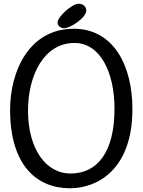

<svg xmlns="http://www.w3.org/2000/svg" viewBox="-20 -992 764 1028"><path d="M442 -936C442 -953 428 -972 401 -972C364 -972 288 -900 288 -872C288 -856 302 -841 323 -841C357 -841 442 -897 442 -936ZM130 -400C130 -590 216 -762 379 -762C517 -762 593 -604 593 -410C593 -182 505 -63 357 -63C226 -63 130 -194 130 -400ZM34 -404C34 -110 174 16 355 16C499 16 689 -82 689 -408C689 -639 589 -838 375 -838C134 -838 34 -608 34 -404Z"/></svg>

Font: Life Savers
Style: ExtraBold
Weight: 800
Designer: Pablo Impallari, Rodrigo Fuenzalida, Brenda Gallo
Foundry: Pablo Impallari, Rodrigo Fuenzalida, Brenda Gallo
Version: Version 3.000